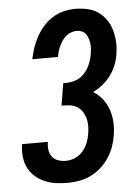

<svg xmlns="http://www.w3.org/2000/svg" viewBox="-53 -785 607 835"><g transform="rotate(-5 250.0 -367.5)"><path d="M209 8Q182 8 157 4.5Q132 1 109 -9Q86 -19 67.5 -35Q49 -51 38 -73Q27 -95 24 -120.5Q21 -146 25 -172L26 -177H138V-175Q135 -157 137.5 -140.5Q140 -124 150 -111.5Q160 -99 175.5 -93.5Q191 -88 209 -88Q229 -88 249 -96.5Q269 -105 283 -121Q297 -137 305 -157Q313 -177 316 -197Q319 -214 319 -231.5Q319 -249 314.5 -265Q310 -281 301 -294.5Q292 -308 278 -316.5Q264 -325 246 -327Q228 -329 211 -329L227 -425Q242 -425 258 -427Q274 -429 288.5 -435.5Q303 -442 315.5 -454Q328 -466 336 -480Q344 -494 349 -509Q354 -524 357 -539Q359 -551 360 -563Q361 -575 359.5 -586.5Q358 -598 354.5 -609Q351 -620 344.5 -629Q338 -638 327.5 -642.5Q317 -647 305 -647Q293 -647 280.5 -642.5Q268 -638 258.5 -630Q249 -622 241.5 -611Q234 -600 228.5 -588.5Q223 -577 219.5 -565Q216 -553 214 -541H102Q107 -565 115 -589.5Q123 -614 136 -637.5Q149 -661 167 -681.5Q185 -702 207.5 -716Q230 -730 255.5 -736.5Q281 -743 305 -743Q333 -743 359 -737.5Q385 -732 406 -717.5Q427 -703 441.5 -682Q456 -661 463 -636Q470 -611 471.5 -584Q473 -557 468 -530Q465 -507 455.5 -483.5Q446 -460 431 -439.5Q416 -419 396 -403Q376 -387 353 -376Q376 -362 393 -340.5Q410 -319 419 -292.5Q428 -266 429.5 -237.5Q431 -209 426 -179Q422 -154 413 -129.5Q404 -105 389 -82.5Q374 -60 353.5 -42Q333 -24 309 -12.5Q285 -1 259 3.5Q233 8 209 8Z"/></g></svg>

Font: Iosevka Curly Slab
Style: Bold Italic
Weight: 700
Italic angle: -9°
Monospace: yes
Designer: Belleve Invis
Foundry: Belleve Invis
Version: Version 22.1.2; ttfautohint (v1.8.4)